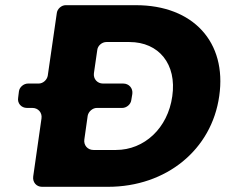

<svg xmlns="http://www.w3.org/2000/svg" viewBox="-20 -720 869 740"><path d="M199 -670 164 -428C161 -412 146 -398 129 -398H88C71 -398 55 -384 53 -368L50 -344C46 -322 62 -304 84 -304H105C127 -304 143 -286 140 -264L108 -40C105 -18 120 0 142 0H396C621 0 796 -143 825 -350C855 -558 724 -700 504 -700H233C217 -700 201 -686 199 -670ZM305 -182 318 -274C321 -290 337 -304 353 -304H451C468 -304 484 -318 486 -334L490 -358C493 -380 477 -398 455 -398H377C355 -398 339 -416 342 -438L355 -528C357 -544 373 -558 390 -558H479C592 -558 662 -473 644 -349C627 -226 536 -142 427 -142H340C318 -142 302 -160 305 -182Z"/></svg>

Font: Trueno
Style: RoundBdIt
Weight: 700
Designer: Julieta Ulanovsky, Jasper
Foundry: Julieta Ulanovsky, Cannot Into Space Fonts
Version: Version 3.001